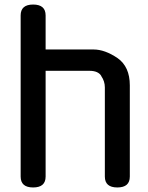

<svg xmlns="http://www.w3.org/2000/svg" viewBox="-20 -820 653 846"><path d="M71 -42V-752Q71 -800 126 -800Q181 -800 181 -752V-602H392Q442 -602 498 -564Q552 -526 552 -444V-42Q552 6 497 6Q442 6 442 -42V-435Q442 -462 426 -485L427 -484Q414 -508 374 -508H181V-42Q181 6 126 6Q71 6 71 -42Z"/></svg>

Font: Gugi Cyrillic
Style: Regular
Weight: 400
Foundry: TAE System & Typefaces Co.
Version: Version 3.10 September 15, 2020